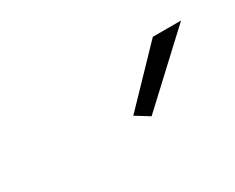

<svg xmlns="http://www.w3.org/2000/svg" viewBox="-34 -814 317 259"><g transform="rotate(-30 125.0 -684.0)"><path d="M151 -638 130 -651 206 -730H250Z"/></g></svg>

Font: Raleway-v4020 ExtraLight
Style: Italic
Weight: 275
Italic angle: -12°
Designer: Matt McInerney, Pablo Impallari, Rodrigo Fuenzalida
Foundry: Matt McInerney, Pablo Impallari, Rodrigo Fuenzalida
Version: Version 4.020;PS 004.020;hotconv 1.0.88;makeotf.lib2.5.64775